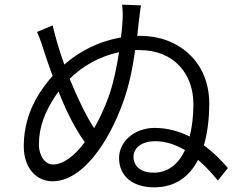

<svg xmlns="http://www.w3.org/2000/svg" viewBox="-20 -797 1040 824"><path d="M640 -56C584 -56 553 -83 553 -125C553 -158 583 -191 646 -191C693 -191 736 -175 774 -153C747 -95 703 -56 640 -56ZM447 -384C429 -335 408 -288 384 -247C361 -282 340 -322 322 -361C310 -385 295 -420 279 -459C335 -514 407 -555 491 -573C481 -509 467 -441 447 -384ZM207 -91C175 -91 147 -126 147 -178C147 -250 172 -316 217 -384C222 -391 226 -398 231 -404C246 -368 260 -334 273 -308C294 -265 319 -221 344 -187C300 -128 252 -91 207 -91ZM569 -643 575 -698C578 -718 581 -752 585 -774L504 -777C507 -749 508 -729 505 -696C504 -678 502 -657 499 -636C399 -619 318 -574 256 -520C236 -576 218 -635 206 -688L139 -660C155 -624 163 -595 175 -559C183 -534 194 -503 206 -471C190 -454 177 -437 165 -420C117 -354 82 -269 82 -169C82 -76 136 -19 205 -19C333 -19 446 -183 510 -363C535 -434 550 -509 560 -582H579C729 -582 810 -477 810 -351C810 -302 805 -254 794 -211C750 -233 700 -248 644 -248C554 -248 491 -187 491 -119C491 -41 549 7 642 7C730 7 792 -37 830 -111C865 -81 894 -48 915 -22L958 -76C932 -106 898 -142 855 -173C870 -225 878 -286 878 -353C878 -536 741 -643 584 -643Z"/></svg>

Font: Noto Sans CJK JP DemiLight
Style: Regular
Weight: 350
Designer: Ryoko NISHIZUKA (kana & ideographs); Paul D. Hunt (Latin, Greek & Cyrillic); Wenlong ZHANG (bopomofo); Sandoll Communica
Foundry: Adobe Systems Incorporated
Version: Version 1.004;PS 1.004;hotconv 1.0.82;makeotf.lib2.5.63406